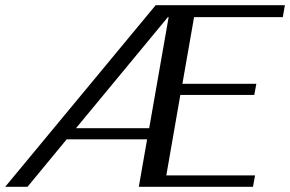

<svg xmlns="http://www.w3.org/2000/svg" viewBox="-55 -720 1118 740"><path d="M693 -654 648 -397H933L925 -354H640L586 -44H928L920 0H480L512 -183H202L51 0H-35L545 -700H1043L1035 -654ZM595 -654H592L238 -226H520Z"/></svg>

Font: Fahkwang
Style: Italic
Weight: 400
Italic angle: -10°
Version: Version 1.000; ttfautohint (v1.6)